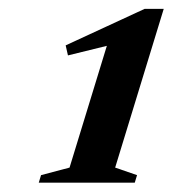

<svg xmlns="http://www.w3.org/2000/svg" viewBox="-20 -708 379 421"><path d="M132.5 -340.5 227 -649 259 -618.5 129 -586.5 124 -608.5 297 -688.5H339L232.5 -340.5L280.5 -324L275.5 -307.5H65L70 -324Z"/></svg>

Font: Newsreader 36pt
Style: Bold Italic
Weight: 700
Italic angle: -17°
Designer: Hugues Gentile
Foundry: Production Type
Version: Version 1.003